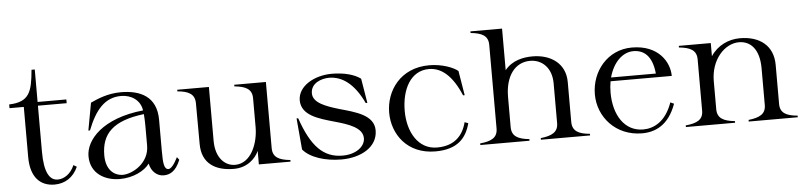

<svg xmlns="http://www.w3.org/2000/svg" viewBox="-44 -931 4922 1178"><g transform="rotate(-5 2417.5 -342.0)"><path d="M17 -477H105V-168C105 -45 163 14 252 14C315 14 368 -18 397 -83L377 -95C355 -42 313 -15 274 -15C223 -15 192 -68 192 -192V-477H369V-500H192V-700H172C160 -567 143 -504 17 -500Z M654 15C736 15 807 -21 838 -64C848 -13 885 16 923 16C960 16 998 1 1027 -71L1014 -88C991 -42 971 -20 956 -20C929 -21 925 -58 925 -134V-326C925 -470 825 -515 706 -515C623 -515 559 -486 518 -467L487 -298H497C545 -421 605 -492 705 -492C768 -492 823 -456 832 -392C580 -366 474 -241 474 -141C474 -32 565 15 654 15ZM674 -9C618 -10 571 -51 571 -138C571 -272 645 -346 835 -369C837 -349 838 -311 838 -296V-175C838 -66 733 -9 674 -9Z M1356 14C1441 14 1491 -39 1511 -83V0H1706V-10C1636 -17 1598 -36 1598 -93V-500H1403V-490C1473 -483 1511 -464 1511 -407V-229C1511 -133 1466 -10 1366 -10C1306 -10 1247 -60 1247 -169V-500H1052V-490C1121 -484 1159 -464 1159 -407L1160 -156C1160 -35 1244 14 1356 14Z M2019 14C2141 14 2243 -44 2243 -146C2243 -241 2130 -268 2031 -296C1951 -320 1873 -347 1873 -406C1873 -469 1939 -492 1986 -492C2063 -492 2138 -444 2197 -318H2207L2182 -469C2144 -498 2079 -515 2005 -515C1898 -515 1795 -458 1795 -369C1796 -276 1901 -248 1996 -221C2082 -197 2167 -169 2167 -104C2167 -54 2112 -9 2028 -9C1910 -9 1837 -84 1776 -261H1766L1783 -68C1826 -16 1919 14 2019 14Z M2598 15C2736 15 2790 -52 2813 -140L2791 -148C2771 -69 2719 -8 2610 -8C2492 -8 2431 -121 2431 -248C2431 -381 2488 -492 2601 -492C2678 -492 2744 -437 2796 -313H2806L2781 -464C2755 -487 2684 -515 2605 -515C2426 -515 2335 -380 2335 -246C2335 -115 2423 15 2598 15Z M2875 -10V0H3178V-10C3109 -17 3070 -36 3070 -93V-278C3070 -407 3130 -488 3224 -488C3295 -488 3356 -436 3356 -338V-93C3356 -37 3317 -18 3248 -10V0H3551V-10C3481 -16 3443 -36 3443 -93V-338C3443 -455 3351 -514 3241 -514C3185 -514 3116 -501 3070 -444V-700H2875V-690C2945 -683 2983 -664 2983 -607V-93C2983 -36 2945 -17 2875 -10Z M3871 15C3951 15 4035 -20 4081 -149L4059 -159C4018 -42 3943 -8 3879 -8C3765 -8 3699 -112 3699 -250C3699 -275 3701 -298 3705 -320H4082C4082 -405 4017 -515 3853 -515C3703 -515 3602 -390 3602 -248C3602 -109 3708 15 3871 15ZM3710 -343C3735 -435 3794 -492 3860 -492C3922 -492 3975 -456 3986 -343Z M4723 -93V-332C4723 -451 4640 -514 4518 -514C4449 -514 4380 -483 4338 -419V-500H4141V-490C4211 -483 4249 -464 4249 -407V-93C4250 -36 4211 -17 4141 -10V0H4444V-10C4375 -17 4336 -36 4336 -93V-266C4336 -399 4423 -490 4510 -490C4581 -490 4635 -437 4635 -319V-93C4635 -37 4597 -18 4528 -10V0H4830V-10C4760 -16 4722 -36 4723 -93Z"/></g></svg>

Font: Sprat
Style: Regular
Weight: 400
Designer: Ethan Nakache
Foundry: Collletttivo
Version: Version 2.000;Glyphs 3.2 (3217)